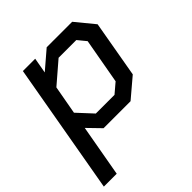

<svg xmlns="http://www.w3.org/2000/svg" viewBox="-203 -634 981 981"><g transform="rotate(-45 288.0 -143.0)"><path d="M114 -498H203L188 -414L286 -498H470L553 -397L499 -89L394 0H199L132 -69L82 212H-11ZM359 -81 412 -126 456 -372 419 -417H291L176 -318L148 -163L224 -81Z"/></g></svg>

Font: Chakra Petch Medium
Style: Italic
Weight: 500
Italic angle: -10°
Designer: Katatrad Aksorn Co.,Ltd.
Foundry: Cadson Demak Co.,Ltd.
Version: Version 1.000; ttfautohint (v1.6)